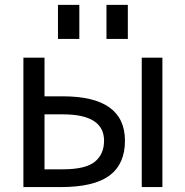

<svg xmlns="http://www.w3.org/2000/svg" viewBox="-20 -759 751 781"><path d="M161.1 -367.2H235.4Q488.3 -367.2 488.3 -186.5Q488.3 -91.8 425.3 -44.9Q362.3 2 226.6 2H75.2V-524.4H161.1ZM403.3 -186.5Q403.3 -293.9 235.4 -293.9H161.1V-70.3H235.4Q328.1 -70.3 365.7 -101.1Q403.3 -131.8 403.3 -186.5ZM556.6 2V-524.4H640.6V2ZM215.8 -600.6V-739.3H302.7V-600.6ZM413.1 -600.6V-739.3H500V-600.6Z"/></svg>

Font: irohakakuC Regular
Style: Regular
Weight: 400
Designer: [Source Han Sans]
Ryoko NISHIZUKA Ë•øÂ°öÊ∂ºÂ≠ê (kana & ideographs); Paul D. Hunt (Latin, Greek & Cyrillic); Wenlong ZHAN
Version: Version 1.001.20160904